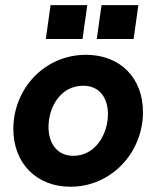

<svg xmlns="http://www.w3.org/2000/svg" viewBox="-20 -717 610 748"><path d="M254.5 10.5C414 10.5 537 -122.5 537 -280.5C537 -413 448.5 -503.5 315 -503.5C153 -503.5 32 -371 32 -214.5C32 -81 122 10.5 254.5 10.5ZM158.5 -565H301.5L320 -697H177ZM169 -222.5C169 -299 215.5 -383 304 -383C370 -383 400.5 -333 400.5 -272C400.5 -195 352 -110 266 -110C200 -110 169 -161.5 169 -222.5ZM357 -565H500.5L519 -697H375.5Z"/></svg>

Font: HK Grotesk ExtraBold
Style: Italic
Weight: 800
Italic angle: -16°
Designer: Alfredo Marco Pradil
Foundry: Hanken Design Co.
Version: Version 3.001;FEAKit 1.0